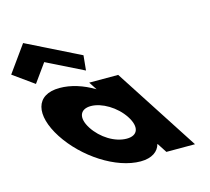

<svg xmlns="http://www.w3.org/2000/svg" viewBox="-437 -980 1238 1134"><g transform="rotate(-15 182.0 -412.5)"><path d="M-319.2 -678 -192.2 -587 -111.8 -699 113.8 -587 122.8 -678 -203.1 -840ZM-142.8 -256C-240 -406 -214 -528 -64 -528C5 -528 76.9 -505 145.5 -464L113.7 -513H290.7L623 0H448L410.4 -58H408.4C397.6 -16 357.7 15 287.7 15C137.7 15 -45.7 -106 -142.8 -256ZM45.2 -256C90.5 -186 170.9 -136 242.9 -136C311.9 -136 329.5 -186 284.2 -256C238.2 -327 152.8 -377 86.8 -377C19.8 -377 -0.8 -327 45.2 -256Z"/></g></svg>

Font: Hussar
Style: BdOpOblSeven
Weight: 700
Foundry: Cannot Into Space Fonts
Version: Version 2.00